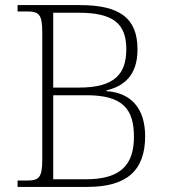

<svg xmlns="http://www.w3.org/2000/svg" viewBox="-20 -734 669 754"><path d="M49 0H323C474 0 550 -61 550 -199C550 -308 495 -370 398 -376V-379C464 -395 520 -435 520 -540C520 -664 449 -714 293 -714H49V-689H84C133 -689 146 -679 146 -606V-109C146 -35 133 -25 84 -25H49ZM290 -390H189V-684H288C424 -684 476 -642 476 -541C476 -445 432 -390 290 -390ZM318 -30H189V-360H320C462 -360 506 -306 506 -197C506 -87 454 -30 318 -30Z"/></svg>

Font: Noto Serif Ethiopic ExtraLight
Style: Regular
Weight: 200
Designer: Monotype Design Team
Foundry: Monotype Imaging Inc.
Version: Version 2.102